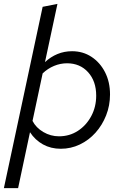

<svg xmlns="http://www.w3.org/2000/svg" viewBox="-26 -757 646 986"><path d="M-6 209 193 -722 269 -737 205 -438Q234 -465 269 -479.5Q304 -494 344 -494Q400 -494 444 -465Q488 -436 513.5 -386Q539 -336 539 -272Q539 -215 519 -164.5Q499 -114 464.5 -75.5Q430 -37 384 -15Q338 7 286 7Q235 7 194.5 -15.5Q154 -38 128 -78L67 209ZM277 -57Q331 -57 374 -85Q417 -113 442.5 -160.5Q468 -208 468 -266Q468 -340 426.5 -386Q385 -432 318 -432Q284 -432 251.5 -418.5Q219 -405 193 -380L141 -136Q159 -101 196.5 -79Q234 -57 277 -57Z"/></svg>

Font: Red Hat Mono
Style: Italic
Weight: 400
Italic angle: -12°
Monospace: yes
Designer: Pentagram, MCKL
Foundry: MCKL
Version: Version 1.030